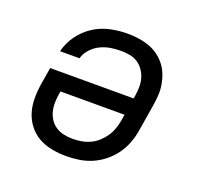

<svg xmlns="http://www.w3.org/2000/svg" viewBox="-101 -650 802 770"><g transform="rotate(20 300.0 -265.0)"><path d="M253 8Q222 8 191.5 2Q161 -4 135.5 -18.5Q110 -33 92 -56.5Q74 -80 65.5 -108Q57 -136 57 -167.5Q57 -199 62 -230L74 -302H430L432 -312Q435 -332 435.5 -351.5Q436 -371 431 -388.5Q426 -406 415.5 -421.5Q405 -437 390 -447Q375 -457 356 -460.5Q337 -464 318 -464Q296 -464 274 -460.5Q252 -457 231 -447Q210 -437 193.5 -419Q177 -401 171 -379H88Q97 -416 120 -448Q143 -480 175.5 -501Q208 -522 245 -530Q282 -538 318 -538Q342 -538 365 -535Q388 -532 409.5 -524.5Q431 -517 449 -504.5Q467 -492 481 -475Q495 -458 503.5 -437Q512 -416 516 -393.5Q520 -371 518.5 -347.5Q517 -324 513 -300L495 -190Q491 -163 481 -136Q471 -109 454 -85Q437 -61 413.5 -42Q390 -23 363 -11.5Q336 0 308 4Q280 8 253 8ZM254 -66Q273 -66 291.5 -69Q310 -72 328 -80Q346 -88 361 -101.5Q376 -115 387 -131Q398 -147 404.5 -165.5Q411 -184 414 -202L418 -228H145L143 -218Q140 -199 139.5 -179.5Q139 -160 143.5 -142Q148 -124 158 -109Q168 -94 183 -84Q198 -74 216.5 -70Q235 -66 254 -66Z"/></g></svg>

Font: Iosevka Curly Extended Oblique
Style: Regular
Weight: 400
Width: 7
Italic angle: -9°
Monospace: yes
Designer: Belleve Invis
Foundry: Belleve Invis
Version: Version 11.1.0; ttfautohint (v1.8.3)